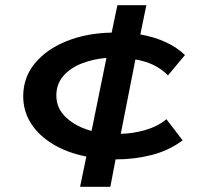

<svg xmlns="http://www.w3.org/2000/svg" viewBox="-20 -643 790 736"><path d="M403 73H287L311 -43Q239 -57 184.5 -89.5Q130 -122 99.5 -169Q69 -216 69 -274Q69 -346 113.5 -400Q158 -454 234.5 -485Q311 -516 408 -518L430 -623H541L518 -511Q628 -491 689 -432L624 -354Q598 -380 567 -394.5Q536 -409 499 -415L443 -130Q490 -131 537 -144.5Q584 -158 618 -186L680 -105Q628 -66 562 -49Q496 -32 423 -32ZM196 -277Q196 -227 234 -192Q272 -157 331 -141L388 -421Q338 -417 294 -400Q250 -383 223 -352Q196 -321 196 -277Z"/></svg>

Font: Inconsolata ExtraExpanded
Style: Bold
Weight: 700
Width: 8
Monospace: yes
Designer: Raph Levien, Cyreal, Brenton Simpson
Foundry: Raph Levien, Cyreal, Google
Version: Version 3.100; ttfautohint (v1.8.4.7-5d5b)